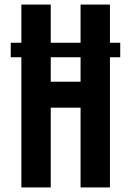

<svg xmlns="http://www.w3.org/2000/svg" viewBox="-20 -820 573 840"><path d="M27 -633H506V-569.5H27ZM73.5 0V-800H202V-462.5H332.5V-800H461V0H332.5V-349H202V0Z"/></svg>

Font: Big Shoulders
Style: Bold
Weight: 700
Designer: Patric King
Foundry: XO Type Co
Version: Version 2.002